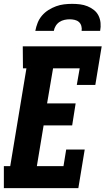

<svg xmlns="http://www.w3.org/2000/svg" viewBox="-22 -975 547 995"><path d="M-2 0V-114H31L115 -621H97L96 -735H505L472 -535H376L391 -621H253L222 -439H370L352 -325H204L169 -114H307L321 -200H417L384 0ZM161 -815Q165 -836 173 -856.5Q181 -877 195.5 -894Q210 -911 229 -923Q248 -935 268.5 -942.5Q289 -950 310 -952.5Q331 -955 352 -955Q373 -955 393 -952.5Q413 -950 431.5 -942.5Q450 -935 465 -923Q480 -911 488.5 -894Q497 -877 499 -856.5Q501 -836 497 -815H401Q403 -828 399.5 -840.5Q396 -853 387 -861Q378 -869 365 -872Q352 -875 339 -875Q326 -875 312 -872Q298 -869 286 -861Q274 -853 266.5 -840.5Q259 -828 257 -815Z"/></svg>

Font: Iosevka Curly Slab Heavy
Style: Italic
Weight: 900
Italic angle: -9°
Monospace: yes
Designer: Belleve Invis
Foundry: Belleve Invis
Version: Version 22.1.2; ttfautohint (v1.8.4)